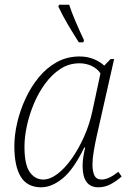

<svg xmlns="http://www.w3.org/2000/svg" viewBox="-20 -786 537 816"><path d="M155 10Q96 10 68.5 -34.5Q41 -79 41 -165Q41 -212 53 -264Q65 -316 88 -366Q111 -416 144.5 -457Q178 -498 221.5 -522Q265 -546 318 -546Q351 -546 378 -535Q405 -524 423 -507L450 -535H465L390 -203Q384 -176 378.5 -143.5Q373 -111 373 -87Q373 -57 381.5 -40Q390 -23 412 -23Q442 -23 483 -56L497 -36Q476 -17 451 -3.5Q426 10 398 10Q331 10 331 -81Q331 -99 334 -118.5Q337 -138 342 -159H338Q293 -66 246.5 -28Q200 10 155 10ZM164 -23Q193 -23 224.5 -47Q256 -71 285 -112Q314 -153 337 -204.5Q360 -256 372 -311L407 -474Q393 -495 369 -506Q345 -517 318 -517Q273 -517 236.5 -493Q200 -469 171.5 -430Q143 -391 123.5 -344Q104 -297 94 -250Q84 -203 84 -163Q84 -86 106.5 -54.5Q129 -23 164 -23ZM315 -606Q289 -647 268 -682.5Q247 -718 228 -758L231 -766H274Q283 -737 301 -695Q319 -653 337 -615L334 -606Z"/></svg>

Font: Noto Serif ExtraLight
Style: Italic
Weight: 200
Italic angle: -12°
Designer: Monotype Design Team
Foundry: Monotype Imaging Inc.
Version: Version 2.014; ttfautohint (v1.8.4.7-5d5b)